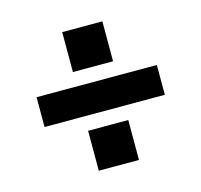

<svg xmlns="http://www.w3.org/2000/svg" viewBox="-85 -672 770 734"><g transform="rotate(-15 300.0 -305.0)"><path d="M62 -246V-364H538V-246ZM380 -579V-421H221V-579ZM378 -189V-31H219V-189Z"/></g></svg>

Font: iA Writer Duo V
Style: Regular
Weight: 400
Designer: Mike Abbink, Paul van der Laan, Pieter van Rosmalen, Oliver Reichenstein
Foundry: Information Architects Inc.
Version: Version 2.000